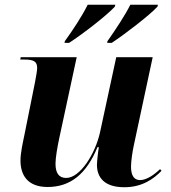

<svg xmlns="http://www.w3.org/2000/svg" viewBox="-20 -776 717 806"><path d="M431 -603 430 -596H449C505 -633 608 -712 641 -748L643 -756H527C506 -713 464 -650 431 -603ZM252 -603 251 -596H270C327 -633 427 -710 462 -748L464 -756H348C325 -709 286 -650 252 -603ZM502 10C577 10 625 -25 658 -59L652 -66C627 -42 595 -20 568 -20C543 -20 530 -39 530 -76C530 -99 536 -140 542 -167L621 -536H468L400 -221C380 -130 316 -29 258 -29C226 -29 213 -51 213 -89C213 -114 221 -160 229 -197L302 -536H67L65 -526H83C121 -526 136 -518 136 -491C136 -480 132 -458 127 -431L83 -212C76 -178 66 -135 66 -102C66 -43 94 9 180 9C276 9 343 -46 389 -158H395C392 -143 387 -97 387 -84C387 -33 416 10 502 10Z"/></svg>

Font: Noto Serif Display
Style: Bold Italic
Weight: 700
Italic angle: -12°
Designer: Monotype Design Team
Foundry: Monotype Imaging Inc.
Version: Version 2.009